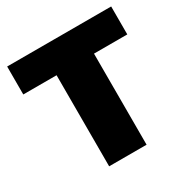

<svg xmlns="http://www.w3.org/2000/svg" viewBox="-158 -827 939 964"><g transform="rotate(-30 311.5 -345.0)"><path d="M613 -528H420V0H203V-528H10V-690H613Z"/></g></svg>

Font: Exo 2.0 Black
Style: Regular
Weight: 900
Designer: Natanael Gama
Version: Version 1.001;PS 001.001;hotconv 1.0.70;makeotf.lib2.5.58329